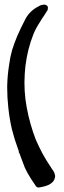

<svg xmlns="http://www.w3.org/2000/svg" viewBox="-20 -786 280 845"><path d="M60.5 -127Q43.9 -171.9 32.2 -217.8Q21.5 -264.6 16.6 -312.5Q11.7 -356.4 11.7 -398.4Q11.7 -403.3 11.7 -408.2Q12.7 -455.1 20.5 -502.9Q24.4 -534.2 33.2 -565.4Q43 -596.7 55.7 -627Q72.3 -665 91.8 -702.1Q111.3 -739.3 151.4 -758.8Q156.2 -762.7 162.1 -763.7Q168.9 -765.6 175.8 -765.6Q181.6 -765.6 187.5 -760.7Q192.4 -754.9 190.4 -748Q190.4 -745.1 189.5 -742.2Q188.5 -738.3 186.5 -737.3Q176.8 -720.7 165 -704.1Q154.3 -687.5 144.5 -670.9Q134.8 -654.3 127.9 -637.7Q122.1 -620.1 115.2 -602.5Q104.5 -569.3 97.7 -533.2Q90.8 -497.1 88.9 -460.9Q84 -385.7 97.7 -312.5Q111.3 -239.3 137.7 -170.9Q151.4 -139.6 168 -108.4Q184.6 -78.1 204.1 -49.8Q209 -41 214.8 -34.2Q219.7 -26.4 221.7 -16.6Q222.7 -13.7 222.7 -10.7Q221.7 -2 218.8 4.9Q213.9 14.6 204.1 21.5Q197.3 26.4 190.4 29.3Q183.6 32.2 175.8 34.2Q168.9 36.1 162.1 37.1Q155.3 39.1 148.4 39.1Q140.6 39.1 134.8 28.3Q128.9 18.6 115.2 -1Q97.7 -29.3 89.8 -46.9Q83 -64.5 71.3 -95.7Q69.3 -101.6 67.4 -106.4Q66.4 -111.3 62.5 -116.2Q62.5 -117.2 62.5 -121.1Q62.5 -124 60.5 -127Z"/></svg>

Font: Little Wizzy
Style: Regular
Weight: 400
Version: Version 1.0